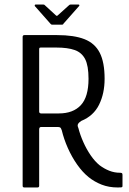

<svg xmlns="http://www.w3.org/2000/svg" viewBox="-20 -828 569 848"><path d="M88 0Q80 0 80 -7V-665Q80 -673 88 -673H232Q307 -673 353 -655Q399 -637 420.5 -595Q442 -553 442 -480Q442 -415 417.5 -365.5Q393 -316 339 -294Q328 -287 324.5 -280Q321 -273 326 -263Q334 -232 348 -200.5Q362 -169 380.5 -142Q399 -115 420 -98Q440 -83 462.5 -74Q485 -65 510 -65Q515 -65 518 -63.5Q521 -62 521 -56V-8Q521 -4 520 -2.5Q519 -1 515 -0.5Q511 0 500 0Q461 0 429 -12.5Q397 -25 371 -46Q344 -68 320.5 -101.5Q297 -135 279.5 -174.5Q262 -214 253 -252Q252 -256 249 -261.5Q246 -267 236 -267H161Q153 -267 153 -256V-7Q153 0 145 0ZM153 -335Q153 -331 155.5 -329Q158 -327 161 -327H240Q303 -327 337 -363.5Q371 -400 371 -480Q371 -538 356 -567Q341 -596 310 -607Q279 -618 229 -618H161Q156 -618 154.5 -616.5Q153 -615 153 -609ZM210 -719Q206 -719 203 -723L134 -801Q133 -803 133.5 -805.5Q134 -808 138 -808H171Q176 -808 178 -805L227 -760Q231 -756 235 -760L285 -805Q288 -808 292 -808H326Q330 -808 330.5 -805.5Q331 -803 329 -801L260 -723Q259 -719 254 -719Z"/></svg>

Font: Glory
Style: Regular
Weight: 400
Designer: Robert Leuschke
Foundry: Robert Leuschke
Version: Version 1.011